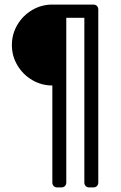

<svg xmlns="http://www.w3.org/2000/svg" viewBox="-20 -720 531 840"><path d="M388 -700Q398 -700 404 -694Q410 -688 410 -678V78Q410 88 404 94Q398 100 388 100H371Q361 100 355 94Q349 88 349 78V-642H270V78Q270 88 264 94Q258 100 248 100H231Q221 100 215 94Q209 88 209 78V-346Q161 -346 120.5 -370Q80 -394 56 -434.5Q32 -475 32 -523Q32 -571 56 -611.5Q80 -652 120.5 -676Q161 -700 209 -700Z"/></svg>

Font: Hezaedrus Light
Style: Regular
Weight: 300
Designer: Hubert & Fischer
Foundry: Hubert & Fischer
Version: Version 1.10;September 3, 2019;FontCreator 11.5.0.2425 64-bi